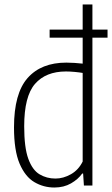

<svg xmlns="http://www.w3.org/2000/svg" viewBox="-20 -828 502 857"><path d="M222.5 9Q174.5 9 133.5 -15Q92.5 -39 67.5 -97.5Q42.5 -156 42.5 -259.5Q42.5 -411 103.2 -479.8Q164 -548.5 276 -548.5Q293.5 -548.5 312.8 -547.2Q332 -546 349 -544V-808H392.5V0H354.5L351 -53.5H347Q329 -28 297 -9.5Q265 9 222.5 9ZM227.5 -31Q262.5 -31 296.5 -50.2Q330.5 -69.5 349 -107V-502.5Q334.5 -505 313.2 -507Q292 -509 274.5 -509Q184.5 -509 136.2 -453.5Q88 -398 88 -264Q88 -169 106.5 -118.8Q125 -68.5 156.8 -49.8Q188.5 -31 227.5 -31ZM201.5 -660V-696H460V-660Z"/></svg>

Font: Encode Sans Condensed ExtraLight
Style: Regular
Weight: 200
Width: 3
Designer: Multiple Designers
Foundry: Impallari Type
Version: Version 3.000; ttfautohint (v1.8.3) -l 8 -r 50 -G 200 -x 14 